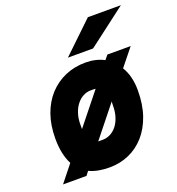

<svg xmlns="http://www.w3.org/2000/svg" viewBox="-134 -841 886 961"><g transform="rotate(-20 308.5 -360.0)"><path d="M38 12 109 -77Q95 -104 87.5 -138.2Q80 -172.5 80 -216Q80 -287.5 100.2 -344.2Q120.5 -401 157.2 -440.8Q194 -480.5 243.5 -501.8Q293 -523 352 -523Q379 -523 404 -517.2Q429 -511.5 450 -500L469 -523H593L519 -431Q551 -379 551 -303Q551 -228 530.8 -169.5Q510.5 -111 474.5 -70.5Q438.5 -30 390.5 -9Q342.5 12 287 12Q255.5 12 228.2 6.8Q201 1.5 179 -9L163 12ZM301 -130Q322 -130 341.2 -139.5Q360.5 -149 375.5 -167.5Q390.5 -186 399.2 -213Q408 -240 408 -275Q408 -280.5 408.2 -285.5Q408.5 -290.5 409 -295L277 -130Q283 -130 289 -130Q295 -130 301 -130ZM222 -216 355 -382Q348.5 -383 341.8 -383Q335 -383 329 -383Q308 -383 288.8 -373Q269.5 -363 254.5 -344.2Q239.5 -325.5 230.8 -299Q222 -272.5 222 -240Q222 -233.5 222 -227.5Q222 -221.5 222 -216ZM278 -576 441 -732H617L412 -576Z"/></g></svg>

Font: Overpass Black
Style: Italic
Weight: 900
Italic angle: -10°
Designer: Delve Withrington, Dave Bailey, Thomas Jockin
Foundry: Delve Fonts LLC
Version: Version 4.000